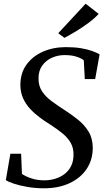

<svg xmlns="http://www.w3.org/2000/svg" viewBox="-20 -1006 568 1037"><path d="M217 11Q172 11 129.2 3.8Q86.5 -3.5 54.8 -14Q23 -24.5 11.5 -33.5L36 -175.5H94L98.5 -67Q117.5 -53 149.8 -42.5Q182 -32 219 -32Q249 -32 277 -40.2Q305 -48.5 327.2 -65Q349.5 -81.5 362.8 -106.8Q376 -132 377 -166Q378.5 -205 362.2 -233.8Q346 -262.5 317.2 -285.8Q288.5 -309 253 -332Q224 -350 195.2 -371.2Q166.5 -392.5 142.8 -418Q119 -443.5 104.8 -475.2Q90.5 -507 90 -546.5Q90 -611 123 -656.8Q156 -702.5 212 -727Q268 -751.5 336 -751.5Q382 -751.5 417.8 -745.5Q453.5 -739.5 478.8 -730.2Q504 -721 518 -712.5L494 -579H438L432.5 -680.5Q418 -692 392 -700.2Q366 -708.5 328.5 -708.5Q292.5 -708.5 260.5 -694.2Q228.5 -680 208.2 -652Q188 -624 188 -583.5Q187.5 -543 206.5 -513.8Q225.5 -484.5 257 -461Q288.5 -437.5 326 -413.5Q364 -389 399.5 -361Q435 -333 457.8 -296.2Q480.5 -259.5 481 -209Q481.5 -144 448.5 -94.2Q415.5 -44.5 356 -16.8Q296.5 11 217 11ZM328 -801.5 294.5 -826.5 442.5 -986 513 -931Q490.5 -906.5 457.8 -882.2Q425 -858 390.8 -837.2Q356.5 -816.5 328 -801.5Z"/></svg>

Font: Merriweather 60pt
Style: Italic
Weight: 400
Italic angle: -7.8°
Version: Version 2.101